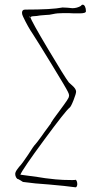

<svg xmlns="http://www.w3.org/2000/svg" viewBox="-20 -768 434 820"><path d="M190 20Q127 16 78 9L67 2L58 -3Q53 -3 49 -10Q45 -17 45 -25Q45 -33 53 -44L59 -52L63 -57Q74 -68 100 -107Q123 -144 132 -153Q137 -158 158 -187Q163 -195 198 -242H197L208 -259Q212 -265 218.5 -273.5Q225 -282 233 -293L252 -319Q269 -342 273 -351Q275 -357 275 -361Q275 -366 270 -376Q263 -391 201 -492.5Q139 -594 120 -623Q100 -652 79 -696Q74 -706 74 -713Q74 -727 87 -727Q202 -727 247 -736H248L269 -735L289 -733Q309 -733 326 -743L327 -745Q330 -748 333 -748Q339 -748 343 -740Q347 -732 347 -720Q347 -711 321 -711H295Q283 -711 273 -712H251Q224 -712 207 -708Q191 -704 175 -704L151 -702Q135 -699 126 -699Q114 -699 109 -694H110Q114 -678 185.5 -558Q257 -438 274 -416L286 -405Q305 -389 305 -377Q305 -368 294 -340Q283 -312 277 -308Q261 -296 168.5 -170.5Q76 -45 67 -22L141 -12Q167 -7 217 -2Q247 1 288 1Q299 1 303 0H304Q310 6 310 19Q310 23 308 27.5Q306 32 303 32Q260 26 190 20ZM107 -694 106 -701 105 -694Z"/></svg>

Font: Amatic SC
Style: Regular
Weight: 400
Designer: Multiple Designers
Foundry: Vernon Adams
Version: Version 2.505